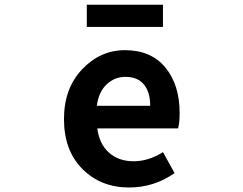

<svg xmlns="http://www.w3.org/2000/svg" viewBox="-20 -789 1040 822"><path d="M532.2 13.7Q412.1 13.7 333 -65.4Q253.9 -144.5 253.9 -279.3Q253.9 -410.2 331.5 -492.2Q409.2 -574.2 514.6 -574.2Q627 -574.2 688 -500Q749 -425.8 749 -305.7Q749 -261.7 742.2 -239.3H396.5Q405.3 -171.9 446.8 -135.3Q488.3 -98.6 551.8 -98.6Q616.2 -98.6 677.7 -137.7L727.5 -47.9Q639.6 13.7 532.2 13.7ZM394.5 -335.9H623Q623 -394.5 596.2 -427.2Q569.3 -460 516.6 -460Q470.7 -460 436.5 -427.7Q402.3 -395.5 394.5 -335.9ZM351.6 -673.8V-768.6H677.7V-673.8Z"/></svg>

Font: Gen Shin Gothic Monospace Bold
Style: Bold
Weight: 700
Designer: [Source Han Sans]
Ryoko NISHIZUKA  (kana & ideographs); Paul D. Hunt (Latin, Greek & Cyrillic); Wenlong ZHANG  (bopomofo
Version: Version 1.002.20150607